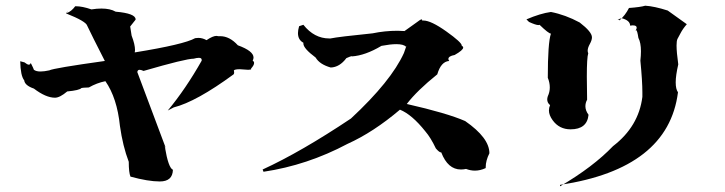

<svg xmlns="http://www.w3.org/2000/svg" viewBox="-20 -688 2544 674"><path d="M541 -51Q500 -51 438 -68Q432 -82 432 -120Q411 -175 401 -246Q391 -344 350 -403Q320 -397 292 -381Q266 -380 266 -379Q259 -371 216 -367Q190 -345 173 -345Q141 -345 99 -377Q67 -388 65 -406Q52 -422 51 -473L66 -469Q76 -461 81 -461Q86 -461 88 -467Q99 -445 99 -443Q107 -437 122 -437Q135 -437 153 -441Q169 -449 348 -474Q302 -564 286 -598Q282 -613 212 -641L218 -650L214 -642Q231 -648 244 -666H247Q269 -666 301 -655Q320 -658 336 -658Q367 -658 386 -647Q456 -641 456 -620V-619L437 -595L442 -563Q454 -532 454 -512L453 -504Q626 -532 665 -554L676 -555Q691 -555 705 -547Q727 -562 740 -562L746 -561H753Q786 -561 815 -529Q870 -509 870 -486Q870 -481 867 -475Q872 -472 872 -467Q872 -459 861 -447L862 -446Q862 -443 851 -443L822 -445Q805 -445 801 -441L802 -434Q802 -429 800 -427Q669 -331 590 -311L569 -300Q632 -376 688 -475V-478Q688 -485 678 -485Q671 -485 660 -482Q632 -482 484 -439Q475 -443 470 -443Q463 -443 462 -435L564 -163Q559 -175 558 -175L559 -171Q571 -99 587 -92Q586 -51 541 -51Z M905 -85 902 -93Q1037 -155 1212 -272Q1353 -403 1398 -502L1407 -528L1405 -524Q1397 -533 1371 -533Q1351 -533 1319 -527Q1262 -493 1215 -490V-491Q1212 -491 1196 -484Q1172 -452 1141 -451Q1102 -462 1088 -486Q1045 -518 1045 -535V-538Q1026 -548 1026 -572Q1026 -582 1030 -596L1045 -601Q1083 -553 1136 -553H1140Q1169 -559 1288 -571Q1331 -580 1376 -580L1400 -579L1442 -609Q1456 -620 1460 -620Q1462 -620 1462 -617V-616H1466Q1493 -616 1547 -577.5Q1601 -539 1601 -528V-527Q1606 -525 1606 -521Q1606 -512 1576 -495Q1554 -491 1554 -481Q1554 -478 1557 -474Q1528 -472 1515 -427Q1444 -370 1408 -323Q1549 -291 1613 -263Q1698 -204 1698 -150Q1685 -124 1685 -101V-98Q1666 -89 1647 -89Q1632 -89 1616 -95Q1607 -93 1598 -93Q1552 -93 1529 -153H1528Q1522 -153 1510 -167Q1492 -205 1473 -227Q1426 -286 1384 -303Q1291 -224 1200 -183Q1059 -108 905 -85Z M1946 -34Q2062 -102 2132 -175Q2222 -244 2235 -348V-364Q2235 -403 2228 -475Q2230 -493 2230 -508Q2230 -538 2221 -555Q2217 -582 2213 -582Q2212 -582 2210 -579Q2215 -586 2215 -591Q2215 -599 2201 -599L2192 -598Q2192 -616 2163 -624Q2148 -620 2148 -619H2154V-616Q2175 -634 2188 -660Q2229 -663 2245 -668Q2277 -666 2324 -651L2391 -603Q2377 -587 2369 -571.5Q2361 -556 2358 -551Q2355 -544 2355 -528Q2355 -505 2361 -462Q2352 -423 2352 -399Q2352 -375 2360 -364Q2326 -96 1946 -39ZM1983 -234Q1943 -234 1920 -266Q1907 -284 1907 -300Q1907 -310 1911 -319Q1901 -327 1901 -339Q1901 -344 1903 -350Q1910 -365 1910 -381Q1910 -398 1903 -415Q1903 -538 1914 -570Q1906 -570 1874 -601Q1873 -600 1870 -600Q1861 -600 1837 -611L1828 -620Q1877 -641 1914 -646Q1965 -636 2015 -609Q2058 -576 2058 -557Q2058 -547 2050.5 -533.5Q2043 -520 2043 -510Q2043 -505 2045 -501Q2040 -486 2040 -419L2041 -338Q2035 -327 2035 -315Q2035 -300 2046 -285Q2041 -234 1983 -234Z"/></svg>

Font: Xiangcui Kesong Xiangcui Kesong
Style: Regular
Weight: 400
Version: Version 1.501;March 28, 2024;FontCreator 14.0.0.2814 64-bit